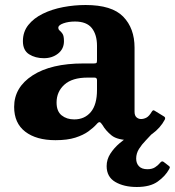

<svg xmlns="http://www.w3.org/2000/svg" viewBox="-20 -550 698 767"><path d="M526.5 197Q475 197 440.5 176.8Q406 156.5 406 113.5Q406 87 420.8 64Q435.5 41 458.5 21.5Q481.5 2 506.2 -14.2Q531 -30.5 551 -44Q559.5 -49.5 569.2 -47.2Q579 -45 582.5 -41.5Q591.5 -33.5 593 -28.8Q594.5 -24 588.5 -17Q577 -4 561.8 11.5Q546.5 27 535.2 45Q524 63 524 83.5Q524 102.5 535.2 114.2Q546.5 126 569 126Q587.5 126 599.5 118.2Q611.5 110.5 619.5 100.5Q627 91 634 97L653.5 112Q658.5 115.5 658.5 118Q658.5 120.5 655.5 126Q640.5 153.5 610.2 175.2Q580 197 526.5 197ZM36.5 -123Q36.5 -201 110.2 -248.8Q184 -296.5 313 -296.5H354.5Q363 -296.5 365.2 -298.5Q367.5 -300.5 367.5 -309.5V-367Q367.5 -411.5 346.8 -437.8Q326 -464 279.5 -464Q253.5 -464 233.2 -456.8Q213 -449.5 213 -439.5Q213 -432 218.5 -427.8Q224 -423.5 229.8 -415Q235.5 -406.5 235.5 -385.5Q235.5 -354.5 212 -336Q188.5 -317.5 155.5 -317.5Q121 -317.5 96.2 -333.2Q71.5 -349 71.5 -385.5Q71.5 -423 93.2 -450.2Q115 -477.5 151.2 -495.2Q187.5 -513 232 -521.5Q276.5 -530 322 -530Q427 -530 472.2 -483.5Q517.5 -437 517.5 -359.5V-103.5Q517.5 -88.5 525.2 -81.5Q533 -74.5 543.5 -74.5Q554 -74.5 564.8 -80Q575.5 -85.5 586.5 -104Q591.5 -112.5 598 -107.5L635.5 -84.5Q642 -80.5 638.5 -72.5Q621 -39 587.2 -14.5Q553.5 10 504.5 10H504Q449 10 425.5 -9.2Q402 -28.5 389.5 -50.5Q382.5 -61.5 377.8 -62Q373 -62.5 365.5 -53.5Q353.5 -40 333.2 -25.2Q313 -10.5 281 -0.2Q249 10 201.5 10Q125 10 80.8 -24Q36.5 -58 36.5 -123ZM206 -140.5Q206 -105.5 226.2 -89.2Q246.5 -73 276.5 -73Q318 -73 342.8 -102.5Q367.5 -132 367.5 -191V-230Q367.5 -240 357.5 -240H329.5Q268.5 -240 237.2 -211.8Q206 -183.5 206 -140.5Z"/></svg>

Font: Besley*
Style: Bold
Weight: 700
Designer: Owen Earl
Foundry: indestructible type*
Version: Version 2.000; ttfautohint (v1.8.3)